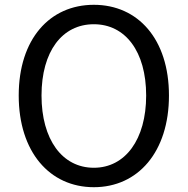

<svg xmlns="http://www.w3.org/2000/svg" viewBox="-20 -767 782 800"><path d="M371 13C555 13 684 -134 684 -369C684 -604 555 -747 371 -747C187 -747 58 -604 58 -369C58 -134 187 13 371 13ZM371 -68C239 -68 153 -186 153 -369C153 -553 239 -666 371 -666C502 -666 589 -553 589 -369C589 -186 502 -68 371 -68Z"/></svg>

Font: Noto Sans Mono CJK JP Regular
Style: Regular
Weight: 400
Designer: Ryoko NISHIZUKA (kana & ideographs); Paul D. Hunt (Latin, Greek & Cyrillic); Wenlong ZHANG (bopomofo); Sandoll Communica
Foundry: Adobe Systems Incorporated
Version: Version 1.004;PS 1.004;hotconv 1.0.82;makeotf.lib2.5.63406